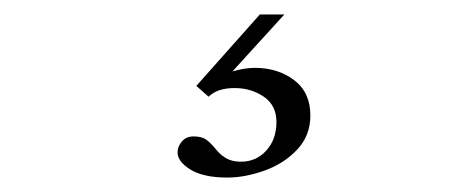

<svg xmlns="http://www.w3.org/2000/svg" viewBox="-20 -41 640 266"><path d="M226 170Q226 162 232 155Q238 148 248 148Q259 148 265 152Q271 156 278 164.5Q285 173 290 176Q299 183 314 183Q335 183 349 167.5Q363 152 363 128Q363 105 345.5 93Q328 81 305 81Q281 81 269 93L252 78L340 -21H374L302 58Q319 53 333 53Q365 53 387.5 70Q410 87 410 119Q410 147 391.5 166.5Q373 186 346 195.5Q319 205 295 205Q262 205 244 194Q226 183 226 170Z"/></svg>

Font: Shippori Mincho
Style: Regular
Weight: 400
Designer: FONTDASU
Foundry: FONTDASU / Google Inc. / but / Adobe
Version: Version 3.110; ttfautohint (v1.8.3)